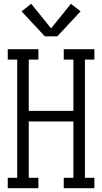

<svg xmlns="http://www.w3.org/2000/svg" viewBox="-20 -995 540 1015"><path d="M21 0V-55H71V-680H21V-735H183V-680H132V-409H368V-680H317V-735H479V-680H429V-55H479V0H317V-55H368V-353H132V-55H183V0ZM217 -803 94 -935 145 -975 250 -845 355 -975 406 -935 283 -803Z"/></svg>

Font: Iosevka Slab Light
Style: Regular
Weight: 300
Monospace: yes
Designer: Belleve Invis
Foundry: Belleve Invis
Version: Version 11.1.0; ttfautohint (v1.8.3)